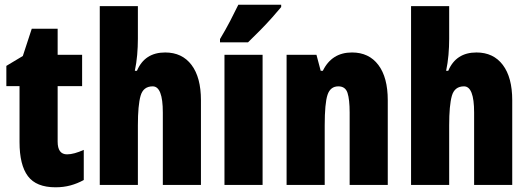

<svg xmlns="http://www.w3.org/2000/svg" viewBox="-20 -786 2246 816"><path d="M265 -130Q280 -130 298 -135Q316 -140 336 -149V-21Q309 -6 279.5 2Q250 10 216 10Q134 10 98.5 -37.5Q63 -85 63 -182V-420H7V-506L77 -548L115 -664H225V-553H329V-420H225V-184Q225 -130 265 -130Z M566 -621Q566 -587 563 -552.5Q560 -518 553 -485H562Q595 -563 682 -563Q754 -563 794 -510Q834 -457 834 -360V0H672V-308Q672 -419 629 -419Q589 -419 577.5 -379Q566 -339 566 -253V0H404V-760H566Z M1096 0H934V-553H1096ZM1175 -756Q1161 -739 1137.5 -712.5Q1114 -686 1086.5 -658Q1059 -630 1034 -606H915V-620Q939 -660 958 -696.5Q977 -733 993 -766H1175Z M1476 -563Q1548 -563 1588 -510Q1628 -457 1628 -360V0H1466V-308Q1466 -363 1457 -391Q1448 -419 1418 -419Q1384 -419 1372 -383Q1360 -347 1360 -253V0H1198V-553H1325L1343 -485H1352Q1390 -563 1476 -563Z M1889 -621Q1889 -587 1886 -552.5Q1883 -518 1876 -485H1885Q1918 -563 2005 -563Q2077 -563 2117 -510Q2157 -457 2157 -360V0H1995V-308Q1995 -419 1952 -419Q1912 -419 1900.5 -379Q1889 -339 1889 -253V0H1727V-760H1889Z"/></svg>

Font: Noto Sans Kannada ExtraCondensed Black
Style: Regular
Weight: 900
Width: 2
Designer: Jelle Bosma - Monotype Design Team
Foundry: Monotype Imaging Inc.
Version: Version 2.005; ttfautohint (v1.8.4.7-5d5b)